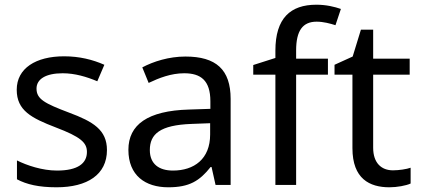

<svg xmlns="http://www.w3.org/2000/svg" viewBox="-20 -785 1785 815"><path d="M434 -148C434 -234 375 -269 273 -307C170 -346 135 -364 135 -409C135 -449 174 -474 246 -474C298 -474 348 -459 393 -440L423 -510C373 -532 317 -546 252 -546C132 -546 51 -495 51 -404C51 -316 113 -284 217 -244C322 -204 349 -180 349 -140C349 -92 311 -61 222 -61C159 -61 94 -83 52 -104V-24C93 -2 145 10 220 10C351 10 434 -44 434 -148Z M767 -545C697 -545 631 -524 584 -499L611 -433C655 -454 706 -474 762 -474C832 -474 873 -444 873 -355V-323L782 -320C607 -315 525 -256 525 -149C525 -40 597 10 694 10C784 10 827 -17 874 -76H878L895 0H959V-365C959 -490 897 -545 767 -545ZM793 -259 872 -262V-214C872 -110 804 -61 714 -61C656 -61 616 -88 616 -148C616 -216 659 -254 793 -259Z M1372 -468V-536H1237V-571C1237 -655 1265 -693 1324 -693C1353 -693 1382 -685 1404 -678L1427 -747C1401 -756 1365 -765 1323 -765C1213 -765 1149 -708 1149 -570V-539L1055 -509V-468H1149V0H1237V-468Z M1648 -62C1599 -62 1564 -93 1564 -158V-468H1719V-536H1564V-659H1512L1477 -545L1400 -510V-468H1476V-156C1476 -26 1549 10 1633 10C1665 10 1704 3 1723 -6V-73C1706 -67 1674 -62 1648 -62Z"/></svg>

Font: Noto Sans Lycian
Style: Regular
Weight: 400
Designer: Monotype Design Team
Foundry: Monotype Imaging Inc.
Version: Version 2.002